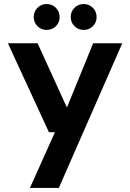

<svg xmlns="http://www.w3.org/2000/svg" viewBox="-20 -710 643 950"><path d="M128 220 252 -56H222L19 -496H166L311 -178L441 -496H585L271 220ZM210 -562Q184 -562 165.5 -580.5Q147 -599 147 -625Q147 -653 165.5 -671.5Q184 -690 210 -690Q238 -690 256.5 -671.5Q275 -653 275 -625Q275 -599 256.5 -580.5Q238 -562 210 -562ZM394 -562Q367 -562 348.5 -580.5Q330 -599 330 -625Q330 -653 348.5 -671.5Q367 -690 394 -690Q421 -690 439.5 -671.5Q458 -653 458 -625Q458 -599 439.5 -580.5Q421 -562 394 -562Z"/></svg>

Font: DM Sans 24pt
Style: Bold
Weight: 700
Designer: Colophon Foundry, Jonny Pinhorn
Foundry: Colophon Foundry
Version: Version 4.004;gftools[0.9.30]